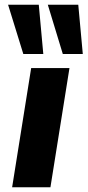

<svg xmlns="http://www.w3.org/2000/svg" viewBox="-20 -787 368 807"><path d="M31 0 111 -501H272L192 0ZM244 -560 181 -767H309L328 -560ZM78 -560 14 -767H143L162 -560Z"/></svg>

Font: Nunito Sans 8pt ExtraBold
Style: Italic
Weight: 800
Italic angle: -9°
Version: Version 3.101;gftools[0.9.27]